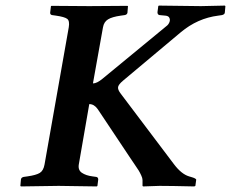

<svg xmlns="http://www.w3.org/2000/svg" viewBox="-20 -668 830 690"><path d="M578.1 -574.2Q585 -579.1 588.6 -587.6Q592.3 -596.2 588.9 -603.5Q585.9 -610.8 574.2 -611.8L553.2 -613.8Q545.9 -615.2 545.9 -624L548.8 -646L550.8 -647.9Q666 -646 702.1 -646L788.1 -647.9L790 -646L788.1 -624Q788.1 -616.2 777.8 -613.8L764.2 -611.8Q689.9 -602.5 629.4 -551.8L421.9 -377.9Q405.8 -364.3 404.3 -355Q402.8 -345.7 414.1 -331.1L605 -78.1Q631.8 -42.5 659.2 -34.2L666 -32.2Q685.1 -26.9 685.1 -22L682.1 0L678.2 2Q592.3 0 553.2 0L494.1 2L492.2 0V-21Q492.2 -27.8 487.5 -37.8Q482.9 -47.9 478.3 -55.4Q473.6 -63 463.6 -77.4Q453.6 -91.8 450.2 -97.2L331.1 -275.9Q318.4 -293.9 300.8 -293.9L263.2 -77.1Q259.8 -56.6 274.4 -46.9Q289.1 -37.1 312 -34.2L326.2 -32.2Q333 -30.8 333 -22.9L330.1 0L328.1 2Q227.1 0 190.9 0L55.2 2L53.2 0L55.2 -22.9Q56.2 -30.3 64.9 -32.2L79.1 -34.2Q109.9 -38.6 123 -46.6Q136.2 -54.7 140.1 -77.1L227.1 -569.8Q231 -593.3 221.4 -600.3Q211.9 -607.4 181.2 -611.8L167 -613.8Q160.2 -615.2 160.2 -622.1L163.1 -646L165 -647Q261.7 -646 300.8 -646L438 -647L439.9 -646L438 -622.1Q436.5 -615.2 428.2 -613.8L414.1 -611.8Q382.8 -607.4 368.2 -598.4Q353.5 -589.4 350.1 -569.8L314 -368.2Q328.1 -368.2 348.1 -384.8Z"/></svg>

Font: Linux Libertine G
Style: Semibold Italic
Weight: 600
Italic angle: -11.5°
Designer: Philipp H. Poll
Foundry: Philipp H. Poll
Version: Version 5.1.1